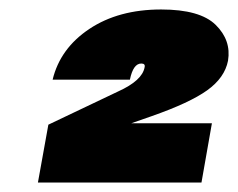

<svg xmlns="http://www.w3.org/2000/svg" viewBox="-20 -737 502 405"><path d="M91 -569Q107 -635 168.5 -676Q230 -717 320 -717Q402 -717 435 -684.5Q468 -652 461 -609Q454 -573 417 -546.5Q380 -520 300 -492L257 -477H427L405 -352H60L82 -474L229 -544Q280 -567 285 -595Q287 -603 278 -603Q261 -603 254 -569Z"/></svg>

Font: Poppins Black
Style: Italic
Weight: 900
Italic angle: -10°
Designer: Ninad Kale (Devanagari), Jonny Pinhorn (Latin)
Foundry: Indian Type Foundry
Version: Version 3.200;PS 1.000;hotconv 16.6.54;makeotf.lib2.5.65590